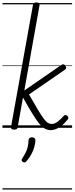

<svg xmlns="http://www.w3.org/2000/svg" viewBox="-20 -1035 604 1555"><path d="M94 15Q81 15 74 9.5Q67 4 69 -6L247 -995Q249 -1006 255 -1010.5Q261 -1015 274 -1015Q290 -1015 296 -1009Q302 -1003 300 -992L177 -302L474 -507Q486 -516 494.5 -514Q503 -512 510 -503Q515 -495 515.5 -486Q516 -477 505 -470L215 -270Q259 -193 287.5 -145.5Q316 -98 335 -73Q354 -48 368.5 -39.5Q383 -31 399 -31Q412 -31 425 -36.5Q438 -42 455 -56Q472 -70 495 -95Q503 -104 510 -103.5Q517 -103 524 -97Q532 -91 533.5 -83.5Q535 -76 529 -68Q499 -31 473.5 -12.5Q448 6 427.5 12.5Q407 19 392 19Q368 19 346.5 8.5Q325 -2 301 -30Q277 -58 245 -110Q213 -162 166 -245L123 -4Q121 6 114.5 10.5Q108 15 94 15ZM166 277Q156 271 155 264Q154 257 161 247Q177 222 187.5 201Q198 180 204 156.5Q210 133 211 101Q212 89 219 83Q226 77 239 77Q253 77 260 84Q267 91 267 103Q266 125 258.5 153Q251 181 236 210Q221 239 198 267Q191 276 183 279.5Q175 283 166 277ZM0 490H564V500H0ZM0 -20H564V0H0ZM0 -505H564V-500H0ZM0 -1010H564V-1000H0Z"/></svg>

Font: Playwrite ZA Guides
Style: Regular
Weight: 400
Designer: Veronika Burian, José Scaglione
Foundry: TypeTogether
Version: Version 1.003